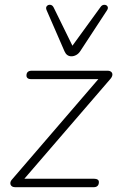

<svg xmlns="http://www.w3.org/2000/svg" viewBox="-20 -778 494 798"><path d="M29 -31 399 -461 402 -449H109Q100 -449 95 -453Q90 -457 90 -464Q90 -474 95.5 -479Q101 -484 111 -484H428Q437 -484 442.5 -479Q448 -474 447 -466Q446 -458 438 -449L70 -22L67 -35H372Q381 -35 386 -31.5Q391 -28 391 -21Q391 -11 385.5 -5.5Q380 0 370 0H42Q34 0 28.5 -4.5Q23 -9 23 -16.5Q23 -24 29 -31ZM248 -565 174 -735Q169 -746 174.5 -752.5Q180 -759 189 -758Q198 -757 203 -747L281 -588L398 -749Q404 -758 413.5 -758Q423 -758 427 -751Q431 -744 424 -734L314 -566Q307 -555 297 -549.5Q287 -544 277 -544Q257 -544 248 -565Z"/></svg>

Font: SN Pro Thin
Style: Italic
Weight: 200
Italic angle: -9°
Designer: Tobias Whetton
Foundry: Supernotes
Version: Version 1.003;Glyphs 3.3 (3324)